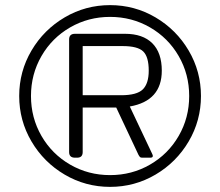

<svg xmlns="http://www.w3.org/2000/svg" viewBox="-20 -715 860 750"><path d="M55 -340Q55 -436 103 -517.5Q151 -599 232.5 -647Q314 -695 410 -695Q506 -695 587.5 -647Q669 -599 717 -517.5Q765 -436 765 -340Q765 -244 717 -162.5Q669 -81 587.5 -33Q506 15 410 15Q314 15 232.5 -33Q151 -81 103 -162.5Q55 -244 55 -340ZM719 -340Q719 -425 678 -496Q637 -567 566 -608Q495 -649 410 -649Q325 -649 254 -608Q183 -567 142 -496Q101 -425 101 -340Q101 -255 142 -184Q183 -113 254 -72Q325 -31 410 -31Q495 -31 566 -72Q637 -113 678 -184Q719 -255 719 -340ZM250 -121V-561Q250 -583 273 -583H468Q538 -583 575 -546Q612 -509 612 -439Q612 -321 487 -299L574 -115Q577 -109 577 -106Q577 -99 567 -99H537Q530 -99 527.5 -101Q525 -103 521 -110L434 -295H303V-121Q303 -99 281 -99H273Q250 -99 250 -121ZM453 -343Q515 -343 538 -366Q561 -389 561 -439Q561 -493 539.5 -514Q518 -535 459 -535H303V-343Z"/></svg>

Font: Mitr ExtraLight
Style: Regular
Weight: 275
Designer: Thanarat Vachiruckul
Foundry: Cadson Demak Co.,Ltd.
Version: Version 1.001